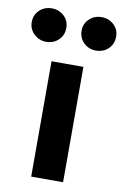

<svg xmlns="http://www.w3.org/2000/svg" viewBox="-148 -804 552 854"><g transform="rotate(10 128.5 -376.5)"><path d="M0 0ZM199 -521V0H55V-521ZM16 -602Q-16 -602 -39 -624Q-62 -646 -62 -678Q-62 -710 -39.5 -731.5Q-17 -753 16 -753Q48 -753 71 -732Q94 -711 94 -678Q94 -645 71.5 -623.5Q49 -602 16 -602ZM241 -602Q208 -602 185.5 -624Q163 -646 163 -678Q163 -710 185.5 -731.5Q208 -753 241 -753Q273 -753 296 -732Q319 -711 319 -678Q319 -645 296.5 -623.5Q274 -602 241 -602Z"/></g></svg>

Font: Rosa Sans
Style: Bold
Weight: 700
Designer: Pentagram / MCKL
Foundry: Pentagram / MCKL
Version: Version 1.005;September 16, 2019;FontCreator 11.5.0.2425 64-